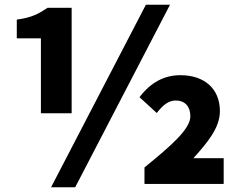

<svg xmlns="http://www.w3.org/2000/svg" viewBox="-20 -778 1013 812"><path d="M153 -299H283V-745H181C141 -718 114 -704 51 -695V-616H153ZM196 14H298L699 -758H597ZM591 0H926V-109H798C857 -175 910 -237 910 -308C910 -404 843 -460 743 -460C674 -460 617 -429 570 -367L643 -300C668 -333 693 -353 723 -353C762 -353 785 -328 785 -286C785 -232 702 -160 591 -70Z"/></svg>

Font: Noto Sans CJK HK Black
Style: Regular
Weight: 900
Designer: Ryoko NISHIZUKA 西塚涼子 (kana, bopomofo & ideographs); Paul D. Hunt (Latin, Greek & Cyrillic); Sandoll Communications 산돌커뮤니
Foundry: Adobe
Version: Version 2.004;hotconv 1.0.118;makeotfexe 2.5.65603